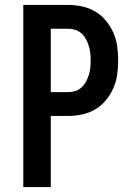

<svg xmlns="http://www.w3.org/2000/svg" viewBox="-20 -755 540 775"><path d="M74 0V-735H255Q283 -735 311.5 -729Q340 -723 364.5 -708.5Q389 -694 407.5 -671.5Q426 -649 437.5 -623Q449 -597 453 -568.5Q457 -540 457 -511Q457 -482 453 -453.5Q449 -425 437.5 -399Q426 -373 407.5 -350.5Q389 -328 364.5 -313.5Q340 -299 311.5 -293Q283 -287 255 -287H185V0ZM185 -383H255Q270 -383 284 -387.5Q298 -392 309 -402Q320 -412 327 -425Q334 -438 338.5 -452.5Q343 -467 344.5 -481.5Q346 -496 346 -511Q346 -526 344.5 -540.5Q343 -555 338.5 -569.5Q334 -584 327 -597Q320 -610 309 -620Q298 -630 284 -634.5Q270 -639 255 -639H185Z"/></svg>

Font: Iosevka Curly
Style: Bold
Weight: 700
Monospace: yes
Designer: Belleve Invis
Foundry: Belleve Invis
Version: Version 22.1.2; ttfautohint (v1.8.4)